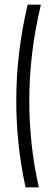

<svg xmlns="http://www.w3.org/2000/svg" viewBox="-20 -685 226 826"><path d="M147 121H90Q50 -63 50 -252Q50 -457 99 -665H156Q106 -457 106 -252Q106 -61 147 121Z"/></svg>

Font: Sulphur Point Light
Style: Regular
Weight: 300
Designer: Noponies / Dale Sattler
Foundry: Noponies
Version: Version 1.000; ttfautohint (v1.8)